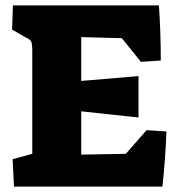

<svg xmlns="http://www.w3.org/2000/svg" viewBox="-20 -694 663 714"><path d="M27 -102 100 -122V-505Q100 -531 96 -539.5Q92 -548 75 -555L25 -584L28 -674H571Q578 -569 578 -469L504 -464L433 -552L282 -556V-393L495 -411V-257L282 -280V-119L448 -122L525 -210L599 -205Q595 -100 584 0H32Z"/></svg>

Font: Suez One
Style: Regular
Weight: 400
Designer: Michal Sahar
Foundry: Hagilda
Version: Version 1.001